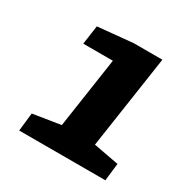

<svg xmlns="http://www.w3.org/2000/svg" viewBox="-94 -789 474 494"><g transform="rotate(30 143.5 -542.0)"><path d="M25 -371 31 -425 113 -438 144 -647H56L64 -703L168 -713H253L212 -437L287 -423L281 -371Z"/></g></svg>

Font: Faustina
Style: Bold Italic
Weight: 700
Italic angle: -8°
Designer: Alfonso Garcia
Foundry: http://www.omnibus-type.com
Version: Version 1.200